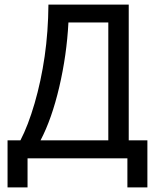

<svg xmlns="http://www.w3.org/2000/svg" viewBox="-20 -696 681 844"><path d="M13.2 127.9V-79.1H69.8Q103.5 -143.6 132.1 -241.7Q160.6 -339.8 176.3 -448.2Q191.9 -556.6 192.9 -675.8H545.9V-79.1H627.9V127.9H540V0H101.1V127.9ZM456.1 -597.2H280.8Q273.4 -454.1 240.5 -313.5Q207.5 -172.9 158.2 -79.1H456.1Z"/></svg>

Font: Lorenzo Sans
Style: Regular
Weight: 400
Foundry: Intel Corporation
Version: Version 1.00; ttfautohint (v1.5)